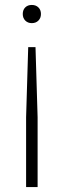

<svg xmlns="http://www.w3.org/2000/svg" viewBox="-20 -566 258 776"><path d="M145.5 -509.5Q145.5 -493 135.2 -482.8Q125 -472.5 108.5 -472.5Q92.5 -472.5 82.2 -482.8Q72 -493 72 -509.5Q72 -526 82 -536Q92 -546 108.5 -546Q125 -546 135.2 -536Q145.5 -526 145.5 -509.5ZM94 -375.5H123.5L132 -92V190H85.5V-92Z"/></svg>

Font: Encode Sans Semi Condensed ExLight
Style: Regular
Weight: 275
Width: 4
Designer: Multiple Designers
Foundry: Impallari Type
Version: Version 2.000